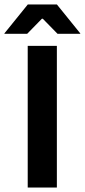

<svg xmlns="http://www.w3.org/2000/svg" viewBox="-61 -846 382 866"><path d="M195.5 0H64V-639H195.5ZM64.5 -826H195.5L301 -695.5V-693.5H198.5L132 -761.5H128L61.5 -693.5H-41V-695.5Z"/></svg>

Font: Anek Gurmukhi SemiBold
Style: Regular
Weight: 600
Designer: Sarang Kulkarni (Gurmukhi), Yesha Goshar (Latin)
Foundry: Ek Type
Version: Version 1.003